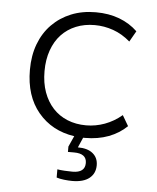

<svg xmlns="http://www.w3.org/2000/svg" viewBox="-49 -523 611 746"><g transform="rotate(5 256.0 -149.5)"><path d="M260 181Q246 181 228.5 179Q211 177 199 173V141Q210 143 227.5 144Q245 145 258 145Q307 145 307 107Q307 70 258 70H234V49L253 7Q165 -6 112 -69.5Q59 -133 59 -235Q59 -291 76 -336Q93 -381 124.5 -413Q156 -445 199 -462.5Q242 -480 295 -480Q346 -480 387 -464.5Q428 -449 458 -420L434 -378Q403 -405 367.5 -417.5Q332 -430 295 -430Q255 -430 222 -416.5Q189 -403 165.5 -378Q142 -353 129 -316.5Q116 -280 116 -235Q116 -189 129 -153Q142 -117 165.5 -91.5Q189 -66 222 -52.5Q255 -39 295 -39Q332 -39 367.5 -52Q403 -65 434 -91L458 -50Q428 -21 387 -5.5Q346 10 295 10H288L271 49Q309 49 329.5 66Q350 83 350 112Q350 144 327 162.5Q304 181 260 181Z"/></g></svg>

Font: Celebes Light
Style: Regular
Weight: 300
Designer: Anugrah Pasau
Foundry: Lafontype
Version: Version 1.000; ttfautohint (v1.8.4)